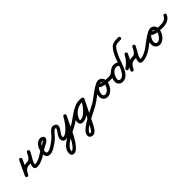

<svg xmlns="http://www.w3.org/2000/svg" viewBox="204 -1794 3344 3344"><g transform="rotate(-45 1875.5 -122.0)"><path d="M180 -292Q191 -287 195 -275Q199 -263 194 -252Q164 -186 133 -119.5Q102 -53 70 13Q64 26 52.5 28.5Q41 31 30 27Q20 22 15 11Q10 0 16 -13Q35 -51 59 -83.5Q83 -116 116 -135.5Q149 -155 196 -155Q237 -155 260.5 -172Q284 -189 299 -217.5Q314 -246 332 -279Q338 -291 349.5 -293.5Q361 -296 371 -291Q381 -286 386 -275.5Q391 -265 385 -252Q370 -218 350 -185.5Q330 -153 312 -119.5Q294 -86 284 -50Q281 -36 279.5 -33Q278 -30 286 -30Q314 -30 347.5 -41Q381 -52 412.5 -68.5Q444 -85 467 -101Q477 -109 489 -107Q501 -105 508 -94Q516 -84 514 -72Q512 -60 501 -53Q474 -33 436.5 -14Q399 5 359.5 17.5Q320 30 286 30Q247 30 232.5 12Q218 -6 221.5 -35Q225 -64 239 -99Q253 -134 271.5 -168.5Q290 -203 306.5 -232Q323 -261 331 -277Q337 -290 348.5 -292.5Q360 -295 370 -290Q381 -285 386 -274Q391 -263 384 -250Q361 -207 339 -171.5Q317 -136 284 -115.5Q251 -95 196 -95Q162 -95 139 -79Q116 -63 99.5 -38.5Q83 -14 70 13Q63 27 51.5 29.5Q40 32 30 27Q20 22 15 11.5Q10 1 16 -13Q47 -79 78 -145Q109 -211 140 -277Q145 -288 156.5 -292.5Q168 -297 180 -292Z M501 -52Q491 -45 479 -47.5Q467 -50 459 -60Q452 -70 454.5 -82Q457 -94 467 -102Q514 -135 566 -161Q618 -187 665 -220Q667 -221 673 -226Q679 -231 679 -232Q679 -231 679 -231Q679 -228 680 -227Q676 -231 667 -231Q643 -231 624 -214.5Q605 -198 592.5 -175Q580 -152 575 -132Q575 -132 575 -131Q575 -129 575 -129Q570 -113 566.5 -98Q563 -83 563 -66Q563 -49 568 -37.5Q573 -26 592 -26Q618 -26 646 -39Q674 -52 700 -69.5Q726 -87 746 -102Q746 -102 746 -102Q746 -102 746 -102Q756 -109 768 -106.5Q780 -104 788 -94Q795 -84 792.5 -72Q790 -60 780 -52Q754 -34 723 -14Q692 6 659 20Q626 34 592 34Q547 34 525 5Q503 -24 503 -66Q503 -87 507 -107Q511 -127 517 -147Q517 -147 517 -145Q517 -144 517 -144Q524 -179 545 -213Q566 -247 597 -269Q628 -291 667 -291Q692 -291 715.5 -275.5Q739 -260 739 -232Q739 -208 720 -188Q700 -166 671 -151.5Q642 -137 616 -123Q587 -107 558 -89.5Q529 -72 501 -52Q501 -52 501 -52Q501 -52 501 -52Z M780 -52Q770 -45 758 -47.5Q746 -50 738 -60Q731 -70 733.5 -82Q736 -94 746 -102Q789 -131 828 -172Q846 -190 867.5 -216.5Q889 -243 914 -263.5Q939 -284 968 -284Q997 -284 1022.5 -268Q1048 -252 1048 -219Q1048 -193 1034.5 -169.5Q1021 -146 1003.5 -124Q986 -102 973 -79.5Q960 -57 960 -32Q960 -29 960.5 -23.5Q961 -18 966 -18Q994 -18 1024.5 -36.5Q1055 -55 1085 -84.5Q1115 -114 1141.5 -148.5Q1168 -183 1188.5 -215Q1209 -247 1221 -271Q1228 -284 1240 -286Q1252 -288 1262 -283Q1272 -277 1276.5 -266Q1281 -255 1274 -242Q1256 -209 1231 -155Q1206 -101 1176.5 -37.5Q1147 26 1113.5 89Q1080 152 1044 204Q1008 256 970.5 288Q933 320 896 320Q868 320 852 301.5Q836 283 836 256Q836 201 866.5 156.5Q897 112 947 76.5Q997 41 1055 11Q1113 -19 1167.5 -46.5Q1222 -74 1262 -102Q1272 -109 1284 -106.5Q1296 -104 1304 -94Q1311 -84 1308.5 -72Q1306 -60 1296 -52Q1264 -30 1214 -4.5Q1164 21 1109 50Q1054 79 1005.5 111.5Q957 144 926.5 180Q896 216 896 256Q896 260 896 260Q920 260 949.5 228.5Q979 197 1010 146.5Q1041 96 1072.5 35.5Q1104 -25 1132 -85.5Q1160 -146 1183.5 -195Q1207 -244 1222 -272Q1229 -284 1240.5 -286.5Q1252 -289 1262 -283Q1272 -278 1276.5 -267Q1281 -256 1275 -243Q1259 -213 1234.5 -175Q1210 -137 1179.5 -99Q1149 -61 1113.5 -29Q1078 3 1040.5 22.5Q1003 42 966 42Q934 42 917 19.5Q900 -3 900 -32Q900 -59 913 -85.5Q926 -112 943.5 -135.5Q961 -159 974.5 -180Q988 -201 988 -219Q988 -221 979.5 -222.5Q971 -224 968 -224Q959 -224 942.5 -209.5Q926 -195 908 -174.5Q890 -154 874.5 -136Q859 -118 852 -111Q818 -79 780 -52Q780 -52 780 -52Q780 -52 780 -52Z M1254 -60Q1247 -70 1249.5 -82Q1252 -94 1262 -102Q1316 -139 1373.5 -180Q1431 -221 1493.5 -249.5Q1556 -278 1625 -278Q1637 -278 1648 -277Q1659 -276 1671 -275Q1685 -273 1691.5 -262.5Q1698 -252 1696 -241Q1695 -230 1686 -221.5Q1677 -213 1663 -215Q1646 -218 1629 -218Q1557 -218 1496.5 -182.5Q1436 -147 1401 -84Q1394 -73 1387.5 -57.5Q1381 -42 1381 -28Q1381 -22 1382.5 -19.5Q1384 -17 1391 -17Q1430 -17 1469 -42.5Q1508 -68 1542.5 -106.5Q1577 -145 1604 -185.5Q1631 -226 1645 -256Q1652 -270 1663.5 -272.5Q1675 -275 1685 -270Q1695 -265 1700.5 -254Q1706 -243 1699 -230Q1661 -152 1622.5 -75Q1584 2 1546 79Q1546 79 1546 80Q1545 80 1545 80Q1534 102 1519.5 133Q1505 164 1488 198Q1471 232 1451 261Q1431 290 1407.5 308.5Q1384 327 1358 327Q1328 327 1304.5 310Q1281 293 1281 260Q1281 224 1308.5 189Q1336 154 1382 121Q1428 88 1483.5 57Q1539 26 1595 -2Q1651 -30 1699 -55Q1747 -80 1778 -102Q1788 -109 1800 -106.5Q1812 -104 1820 -94Q1827 -84 1824.5 -72Q1822 -60 1812 -52Q1779 -29 1744 -9Q1709 11 1673 30Q1652 41 1612.5 59.5Q1573 78 1526.5 102.5Q1480 127 1437.5 154Q1395 181 1368 208Q1341 235 1341 260Q1341 265 1348 266Q1355 267 1358 267Q1368 267 1382.5 249.5Q1397 232 1413 204.5Q1429 177 1444.5 147Q1460 117 1472.5 91Q1485 65 1493 52Q1493 52 1492 52Q1492 53 1492 53Q1530 -25 1568.5 -102Q1607 -179 1645 -256Q1652 -270 1663.5 -272.5Q1675 -275 1685 -270Q1695 -265 1700.5 -254Q1706 -243 1699 -230Q1680 -190 1648.5 -143Q1617 -96 1576 -53.5Q1535 -11 1488 16Q1441 43 1391 43Q1359 43 1340 23Q1321 3 1321 -28Q1321 -50 1329.5 -72Q1338 -94 1348 -113Q1391 -191 1466 -234.5Q1541 -278 1629 -278Q1650 -278 1671 -275Q1686 -273 1692 -262.5Q1698 -252 1697 -241Q1695 -230 1686.5 -221.5Q1678 -213 1663 -215Q1654 -216 1644.5 -217Q1635 -218 1625 -218Q1579 -218 1535.5 -202Q1492 -186 1451 -160.5Q1410 -135 1371 -106.5Q1332 -78 1296 -52Q1286 -45 1274 -47.5Q1262 -50 1254 -60Z M1770 -60Q1763 -70 1765.5 -82.5Q1768 -95 1778 -102Q1841 -146 1904 -194.5Q1967 -243 2036 -276Q2050 -283 2060.5 -277.5Q2071 -272 2076 -262Q2081 -252 2078 -240Q2075 -228 2062 -222Q2019 -202 1992 -160Q1965 -118 1965 -71Q1965 -51 1977 -38Q1989 -25 2009 -25Q2035 -25 2057.5 -41Q2080 -57 2097 -81.5Q2114 -106 2124 -133Q2134 -160 2134 -183Q2134 -199 2123 -214.5Q2112 -230 2094 -230Q2089 -230 2081.5 -230Q2074 -230 2073 -228Q2073 -228 2073 -228Q2073 -228 2073 -228Q2073 -227 2074.5 -226.5Q2076 -226 2084 -223Q2111 -211 2144.5 -206.5Q2178 -202 2212.5 -201.5Q2247 -201 2276 -201Q2276 -201 2276 -201Q2276 -201 2276 -201Q2288 -201 2297 -192Q2306 -183 2306 -171Q2306 -159 2297 -150Q2288 -141 2276 -141Q2259 -141 2224.5 -141.5Q2190 -142 2149.5 -146.5Q2109 -151 2074.5 -162.5Q2040 -174 2022.5 -194.5Q2005 -215 2017 -248Q2017 -248 2017 -248Q2017 -248 2017 -248Q2025 -273 2048 -281.5Q2071 -290 2094 -290Q2122 -290 2145 -274.5Q2168 -259 2181 -234.5Q2194 -210 2194 -183Q2194 -147 2179.5 -109Q2165 -71 2140 -38.5Q2115 -6 2081.5 14.5Q2048 35 2009 35Q1964 35 1934.5 4Q1905 -27 1905 -71Q1905 -136 1941.5 -193Q1978 -250 2037 -277Q2050 -283 2061 -277.5Q2072 -272 2076 -262Q2081 -252 2078.5 -240.5Q2076 -229 2063 -223Q1996 -190 1934.5 -142.5Q1873 -95 1812 -52Q1802 -45 1789.5 -47.5Q1777 -50 1770 -60Z M2246 -171Q2246 -183 2254.5 -192Q2263 -201 2276 -201Q2305 -201 2328.5 -214.5Q2352 -228 2374.5 -246Q2397 -264 2421.5 -277Q2446 -290 2478 -290Q2478 -290 2478 -290Q2477 -290 2477 -290Q2505 -290 2531.5 -280.5Q2558 -271 2574.5 -250.5Q2591 -230 2588 -198Q2587 -183 2577.5 -176.5Q2568 -170 2556 -170Q2545 -171 2536.5 -179Q2528 -187 2529 -202Q2529 -214 2520 -220Q2511 -226 2498.5 -228Q2486 -230 2477 -230Q2449 -230 2425 -214.5Q2401 -199 2383 -174Q2365 -149 2354.5 -121.5Q2344 -94 2342 -69Q2340 -50 2351 -37.5Q2362 -25 2381 -25Q2417 -25 2445 -51Q2473 -77 2495 -117.5Q2517 -158 2534.5 -204Q2552 -250 2565.5 -291.5Q2579 -333 2591 -360Q2609 -403 2632.5 -444.5Q2656 -486 2688 -522Q2709 -546 2741 -556.5Q2773 -567 2807.5 -569Q2842 -571 2872 -571Q2884 -571 2893 -562Q2902 -553 2902 -541Q2902 -529 2893.5 -520Q2885 -511 2872 -511Q2854 -511 2826 -510.5Q2798 -510 2772.5 -504Q2747 -498 2733 -482Q2700 -444 2676.5 -399.5Q2653 -355 2634 -309Q2620 -274 2605 -228.5Q2590 -183 2570.5 -137Q2551 -91 2525.5 -52Q2500 -13 2464.5 11Q2429 35 2381 35Q2336 35 2307.5 3.5Q2279 -28 2282 -73Q2285 -110 2300.5 -148Q2316 -186 2342 -218Q2368 -250 2402.5 -270Q2437 -290 2477 -290Q2505 -290 2531.5 -280.5Q2558 -271 2574.5 -250.5Q2591 -230 2588 -198Q2587 -183 2577.5 -176.5Q2568 -170 2556 -170Q2545 -171 2536.5 -179Q2528 -187 2529 -202Q2529 -214 2520 -220Q2511 -226 2498.5 -228Q2486 -230 2477 -230Q2477 -230 2477 -230Q2477 -230 2477 -230Q2453 -230 2431 -216.5Q2409 -203 2386 -185.5Q2363 -168 2336.5 -154.5Q2310 -141 2276 -141Q2264 -141 2255 -150Q2246 -159 2246 -171Z M2572 -60Q2565 -70 2567.5 -82.5Q2570 -95 2580 -102Q2634 -139 2670.5 -179Q2707 -219 2737 -278Q2744 -291 2755.5 -293.5Q2767 -296 2777 -291Q2787 -287 2792 -276Q2797 -265 2791 -252Q2760 -186 2729 -119.5Q2698 -53 2667 13Q2661 26 2649.5 28.5Q2638 31 2627 26Q2617 22 2612 11Q2607 0 2613 -13Q2632 -51 2656 -83.5Q2680 -116 2713 -135.5Q2746 -155 2793 -155Q2834 -155 2857.5 -172Q2881 -189 2896 -217.5Q2911 -246 2929 -279Q2935 -291 2946.5 -293.5Q2958 -296 2968 -291Q2978 -286 2983 -275.5Q2988 -265 2982 -252Q2967 -218 2947 -185.5Q2927 -153 2909 -119.5Q2891 -86 2881 -50Q2878 -36 2876.5 -33Q2875 -30 2883 -30Q2911 -30 2944.5 -41Q2978 -52 3009.5 -68.5Q3041 -85 3064 -101Q3074 -109 3086 -107Q3098 -105 3105 -94Q3113 -84 3111 -72Q3109 -60 3098 -53Q3071 -33 3033.5 -14Q2996 5 2956.5 17.5Q2917 30 2883 30Q2844 30 2829.5 12Q2815 -6 2818.5 -35Q2822 -64 2836 -99Q2850 -134 2868.5 -168.5Q2887 -203 2903.5 -232Q2920 -261 2928 -277Q2934 -290 2945.5 -292.5Q2957 -295 2967 -290Q2978 -285 2983 -274Q2988 -263 2981 -250Q2958 -207 2936 -171.5Q2914 -136 2881 -115.5Q2848 -95 2793 -95Q2759 -95 2736 -79Q2713 -63 2696.5 -38.5Q2680 -14 2667 13Q2661 27 2649 29.5Q2637 32 2627 27Q2617 22 2612 11.5Q2607 1 2613 -13Q2644 -79 2675 -145Q2706 -211 2737 -277Q2743 -291 2755 -293Q2767 -295 2777 -290Q2787 -285 2792 -274.5Q2797 -264 2791 -251Q2757 -185 2715.5 -139.5Q2674 -94 2614 -52Q2604 -45 2591.5 -47.5Q2579 -50 2572 -60Z M3056 -60Q3049 -70 3051.5 -82.5Q3054 -95 3064 -102Q3127 -146 3190 -194.5Q3253 -243 3322 -276Q3336 -283 3346.5 -277.5Q3357 -272 3362 -262Q3367 -252 3364 -240Q3361 -228 3348 -222Q3305 -202 3278 -160Q3251 -118 3251 -71Q3251 -51 3263 -38Q3275 -25 3295 -25Q3321 -25 3343.5 -41Q3366 -57 3383 -81.5Q3400 -106 3410 -133Q3420 -160 3420 -183Q3420 -199 3409 -214.5Q3398 -230 3380 -230Q3375 -230 3367.5 -230Q3360 -230 3359 -228Q3359 -228 3359 -228Q3359 -228 3359 -228Q3359 -227 3360.5 -226.5Q3362 -226 3370 -223Q3397 -211 3430.5 -206.5Q3464 -202 3498.5 -201.5Q3533 -201 3562 -201Q3562 -201 3562 -201Q3562 -201 3562 -201Q3574 -201 3583 -192Q3592 -183 3592 -171Q3592 -159 3583 -150Q3574 -141 3562 -141Q3545 -141 3510.5 -141.5Q3476 -142 3435.5 -146.5Q3395 -151 3360.5 -162.5Q3326 -174 3308.5 -194.5Q3291 -215 3303 -248Q3303 -248 3303 -248Q3303 -248 3303 -248Q3311 -273 3334 -281.5Q3357 -290 3380 -290Q3408 -290 3431 -274.5Q3454 -259 3467 -234.5Q3480 -210 3480 -183Q3480 -147 3465.5 -109Q3451 -71 3426 -38.5Q3401 -6 3367.5 14.5Q3334 35 3295 35Q3250 35 3220.5 4Q3191 -27 3191 -71Q3191 -136 3227.5 -193Q3264 -250 3323 -277Q3336 -283 3347 -277.5Q3358 -272 3362 -262Q3367 -252 3364.5 -240.5Q3362 -229 3349 -223Q3282 -190 3220.5 -142.5Q3159 -95 3098 -52Q3088 -45 3075.5 -47.5Q3063 -50 3056 -60Z M3562 -141Q3549 -141 3540.5 -150Q3532 -159 3532 -171Q3532 -184 3541 -192.5Q3550 -201 3562 -201Q3601 -201 3639.5 -219Q3678 -237 3693 -275Q3698 -287 3709 -291.5Q3720 -296 3732 -292Q3744 -287 3748.5 -276Q3753 -265 3749 -253Q3734 -216 3704.5 -191Q3675 -166 3637.5 -153.5Q3600 -141 3562 -141Q3562 -141 3562 -141Q3562 -141 3562 -141Z"/></g></svg>

Font: FRB American Cursive Guidelines
Style: Bold Italic
Weight: 700
Italic angle: -25°
Version: Version 2.0;Modular Font Editor K font №1